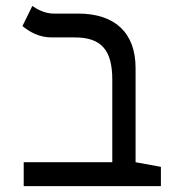

<svg xmlns="http://www.w3.org/2000/svg" viewBox="-20 -632 626 652"><path d="M526.4 -65.4 440.4 -81.1V-400.9C440.4 -520.5 370.6 -585.9 245.1 -585.9H161.6C132.3 -585.9 104.5 -601.1 89.8 -611.8L56.2 -543.5C79.6 -524.9 110.8 -504.9 155.3 -504.9H234.4C322.8 -504.9 361.3 -462.9 361.3 -362.3V-81.1H60.5V0H526.4Z"/></svg>

Font: Cascadia Code SemiLight
Style: Regular
Weight: 350
Monospace: yes
Designer: Aaron Bell
Foundry: Saja Typeworks
Version: Version 2404.023